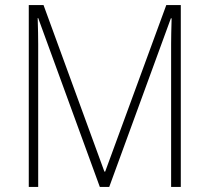

<svg xmlns="http://www.w3.org/2000/svg" viewBox="-20 -734 823 754"><path d="M372 0 130 -663H128Q129 -629 129.5 -605.5Q130 -582 130 -560V0H93V-714H151L390 -60H393L633 -714H690V0H652V-562Q652 -580 652.5 -604Q653 -628 654 -662H651L409 0Z"/></svg>

Font: Noto Sans Lao Looped SemiCondensed ExtraLight
Style: Regular
Weight: 200
Width: 4
Designer: Mark Frömberg, Ben Mitchell
Foundry: The Fontpad Ltd
Version: Version 1.002; ttfautohint (v1.8.4.7-5d5b)